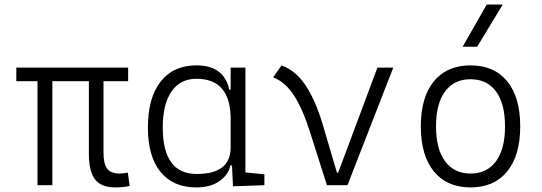

<svg xmlns="http://www.w3.org/2000/svg" viewBox="-20 -815 2384 845"><path d="M145 0V-457.5H51.8V-517.6H543.9V-457.5H435.5V-143.1Q435.5 -94.7 451.4 -73Q467.3 -51.3 506.8 -51.3Q518.6 -51.3 542.5 -55.2L550.8 3.4Q522 9.8 487.3 9.8Q425.8 9.8 398.4 -25.4Q371.1 -60.5 371.1 -138.2V-457.5H210.4V0Z M843.8 9.8Q742.2 9.8 686.5 -58.3Q630.9 -126.5 630.9 -253.9Q630.9 -384.3 686.8 -455.8Q742.7 -527.3 844.7 -527.3Q907.7 -527.3 943.6 -498.8Q979.5 -470.2 988.8 -420.4H995.1V-517.6H1060.1V-56.2L1143.6 -47.9V0L1005.4 4.9L1001 -86.4H993.7Q985.8 -46.9 946.8 -18.6Q907.7 9.8 843.8 9.8ZM696.3 -253.9Q696.3 -49.3 845.7 -49.3Q995.1 -49.3 995.1 -166V-291Q995.1 -468.3 844.7 -468.3Q773.4 -468.3 734.9 -412.4Q696.3 -356.4 696.3 -253.9Z M1418.9 0 1345.2 -231Q1314 -331.1 1275.6 -392.1Q1237.3 -453.1 1182.1 -474.6L1219.2 -527.3Q1281.2 -504.4 1324.7 -439.5Q1368.2 -374.5 1399.9 -268.6L1462.9 -55.2H1468.3L1641.1 -517.6H1710.9L1509.3 0Z M2050.8 9.8Q1947.3 9.8 1889.6 -60.5Q1832 -130.9 1832 -258.8Q1832 -387.2 1889.6 -457.3Q1947.3 -527.3 2050.8 -527.3Q2154.8 -527.3 2212.2 -457.3Q2269.5 -387.2 2269.5 -258.8Q2269.5 -130.9 2212.2 -60.5Q2154.8 9.8 2050.8 9.8ZM2050.8 -51.3Q2123.5 -51.3 2163.1 -105.5Q2202.6 -159.7 2202.6 -258.8Q2202.6 -358.4 2163.1 -412.4Q2123.5 -466.3 2050.8 -466.3Q1978.5 -466.3 1938.7 -412.4Q1898.9 -358.4 1898.9 -258.8Q1898.9 -159.7 1938.7 -105.5Q1978.5 -51.3 2050.8 -51.3ZM2016.1 -609.4 2122.1 -794.9H2192.4L2080.1 -609.4Z"/></svg>

Font: Caskaydia Cove Light
Style: Regular
Weight: 300
Monospace: yes
Designer: Aaron Bell
Foundry: Saja Typeworks
Version: Version 4.300; ttfautohint (v1.8.3)